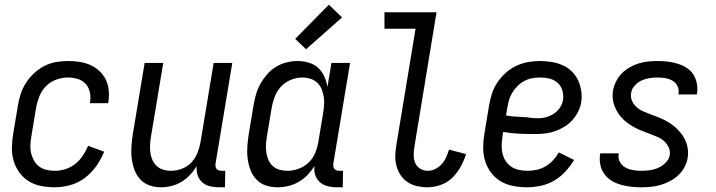

<svg xmlns="http://www.w3.org/2000/svg" viewBox="-20 -787 3040 815"><path d="M212 8Q183 8 154.5 2.5Q126 -3 102.5 -17.5Q79 -32 62.5 -54.5Q46 -77 38 -104Q30 -131 30.5 -160.5Q31 -190 36 -219L56 -339Q60 -364 68 -388.5Q76 -413 90.5 -435.5Q105 -458 125 -476.5Q145 -495 168.5 -507Q192 -519 217 -523.5Q242 -528 267 -528Q292 -528 316.5 -524.5Q341 -521 362.5 -511.5Q384 -502 401.5 -486Q419 -470 429 -449Q439 -428 441.5 -403.5Q444 -379 440 -354L439 -349H361L362 -352Q366 -374 361.5 -395Q357 -416 343.5 -431Q330 -446 309.5 -452Q289 -458 268 -458Q243 -458 217.5 -448.5Q192 -439 174 -420Q156 -401 146.5 -376.5Q137 -352 133 -328L113 -208Q110 -190 109 -172Q108 -154 112 -137Q116 -120 124.5 -105Q133 -90 146.5 -80Q160 -70 177 -66Q194 -62 213 -62Q235 -62 257.5 -69Q280 -76 299 -91Q318 -106 331.5 -126Q345 -146 354 -168L422 -143Q410 -112 389 -82.5Q368 -53 340.5 -32Q313 -11 279 -1.5Q245 8 212 8Z M663 8Q637 8 613.5 -0.5Q590 -9 574 -27Q558 -45 550 -68Q542 -91 539 -116Q536 -141 538 -167Q540 -193 544 -219L594 -520H673L621 -208Q618 -191 617 -174Q616 -157 618 -140.5Q620 -124 626.5 -109Q633 -94 644.5 -83Q656 -72 672 -67Q688 -62 705 -62Q728 -62 751.5 -70.5Q775 -79 792 -97Q809 -115 818 -137.5Q827 -160 831 -183L887 -520H966L895 -93Q894 -86 895 -80Q896 -74 899.5 -70Q903 -66 908.5 -64Q914 -62 921 -62H936L935 8H909Q889 8 870.5 3.5Q852 -1 838 -13.5Q824 -26 818.5 -44Q813 -62 815 -82Q803 -62 786.5 -44.5Q770 -27 750 -15Q730 -3 707.5 2.5Q685 8 663 8Z M1158 8Q1132 8 1108 0Q1084 -8 1067.5 -26Q1051 -44 1042.5 -67Q1034 -90 1031 -115.5Q1028 -141 1030 -167Q1032 -193 1036 -219L1056 -339Q1060 -362 1066.5 -385.5Q1073 -409 1085 -430.5Q1097 -452 1113.5 -471Q1130 -490 1151 -503Q1172 -516 1196 -522Q1220 -528 1243 -528Q1268 -528 1291 -521Q1314 -514 1330.5 -499Q1347 -484 1356.5 -462.5Q1366 -441 1370 -418L1387 -520H1466L1395 -93Q1394 -86 1395 -80Q1396 -74 1399.5 -70Q1403 -66 1408.5 -64Q1414 -62 1421 -62H1436L1435 8H1409Q1389 8 1370 3Q1351 -2 1337.5 -14Q1324 -26 1318 -44.5Q1312 -63 1315 -83Q1303 -63 1286 -45Q1269 -27 1248 -15Q1227 -3 1204 2.5Q1181 8 1158 8ZM1200 -62Q1223 -62 1247 -70.5Q1271 -79 1289.5 -96.5Q1308 -114 1317.5 -137Q1327 -160 1331 -183L1351 -303Q1354 -321 1355.5 -339Q1357 -357 1354.5 -374.5Q1352 -392 1345.5 -408Q1339 -424 1327 -435.5Q1315 -447 1298 -452.5Q1281 -458 1263 -458Q1239 -458 1214.5 -448Q1190 -438 1172.5 -419Q1155 -400 1146 -376Q1137 -352 1133 -328L1113 -208Q1110 -191 1109 -173.5Q1108 -156 1110.5 -139.5Q1113 -123 1119.5 -108Q1126 -93 1138 -82Q1150 -71 1166.5 -66.5Q1183 -62 1200 -62ZM1279 -578 1233 -622 1376 -767 1432 -713Z M1795 8Q1772 8 1750 3Q1728 -2 1710 -14Q1692 -26 1680 -44.5Q1668 -63 1662.5 -84.5Q1657 -106 1658 -129Q1659 -152 1663 -175L1744 -665H1612V-735H1833L1739 -164Q1736 -146 1736 -128.5Q1736 -111 1742.5 -95.5Q1749 -80 1763.5 -71Q1778 -62 1795 -62Q1812 -62 1827.5 -69.5Q1843 -77 1855 -90.5Q1867 -104 1874 -120Q1881 -136 1886 -152L1958 -133Q1950 -106 1935.5 -79.5Q1921 -53 1900 -32.5Q1879 -12 1850.5 -2Q1822 8 1795 8Z M2218 8Q2188 8 2159 2.5Q2130 -3 2106 -17Q2082 -31 2065 -53.5Q2048 -76 2039.5 -103Q2031 -130 2031 -159.5Q2031 -189 2036 -219L2056 -339Q2060 -364 2068 -389Q2076 -414 2091 -436.5Q2106 -459 2126.5 -477.5Q2147 -496 2171.5 -507.5Q2196 -519 2221.5 -523.5Q2247 -528 2272 -528Q2297 -528 2321.5 -524Q2346 -520 2367.5 -510.5Q2389 -501 2406 -485Q2423 -469 2433 -448Q2443 -427 2447 -402.5Q2451 -378 2447 -353Q2444 -333 2434 -313Q2424 -293 2409 -276.5Q2394 -260 2375 -248.5Q2356 -237 2335.5 -230Q2315 -223 2294 -220.5Q2273 -218 2252 -218Q2218 -218 2183 -219.5Q2148 -221 2116 -227L2113 -208Q2110 -189 2109.5 -171Q2109 -153 2113 -135.5Q2117 -118 2126.5 -103.5Q2136 -89 2150 -79.5Q2164 -70 2182 -66Q2200 -62 2218 -62Q2238 -62 2257.5 -66Q2277 -70 2295 -80.5Q2313 -91 2327.5 -106.5Q2342 -122 2352 -140L2417 -108Q2401 -82 2380 -59Q2359 -36 2332.5 -20.5Q2306 -5 2276 1.5Q2246 8 2218 8ZM2264 -285Q2281 -285 2298 -289.5Q2315 -294 2331 -304.5Q2347 -315 2357 -330.5Q2367 -346 2370 -363Q2373 -384 2367 -403.5Q2361 -423 2347 -435.5Q2333 -448 2313.5 -453Q2294 -458 2273 -458Q2256 -458 2239 -455Q2222 -452 2206 -443.5Q2190 -435 2177 -422Q2164 -409 2154.5 -393.5Q2145 -378 2140.5 -361.5Q2136 -345 2133 -328L2128 -297Q2143 -294 2160.5 -292.5Q2178 -291 2195.5 -290.5Q2213 -290 2229.5 -287.5Q2246 -285 2264 -285Z M2702 8Q2680 8 2658 5.5Q2636 3 2615 -3Q2594 -9 2576 -20Q2558 -31 2545.5 -48Q2533 -65 2528.5 -86.5Q2524 -108 2527 -130L2528 -136H2606V-133Q2603 -115 2611.5 -99.5Q2620 -84 2634.5 -76Q2649 -68 2666.5 -65Q2684 -62 2703 -62Q2720 -62 2738.5 -64.5Q2757 -67 2774 -74.5Q2791 -82 2805.5 -96.5Q2820 -111 2823 -128Q2826 -146 2818.5 -161.5Q2811 -177 2799 -188Q2787 -199 2771.5 -205.5Q2756 -212 2740.5 -218Q2725 -224 2709 -230Q2693 -236 2678.5 -243.5Q2664 -251 2650 -260.5Q2636 -270 2624.5 -281.5Q2613 -293 2604 -306.5Q2595 -320 2589 -335.5Q2583 -351 2581 -368Q2579 -385 2582 -403Q2586 -423 2595.5 -442Q2605 -461 2620 -476Q2635 -491 2653.5 -501.5Q2672 -512 2691.5 -518Q2711 -524 2731 -526Q2751 -528 2771 -528Q2793 -528 2814 -525.5Q2835 -523 2855 -517Q2875 -511 2893 -500Q2911 -489 2922 -472.5Q2933 -456 2937.5 -435Q2942 -414 2939 -392L2938 -386H2860V-389Q2863 -406 2856 -421Q2849 -436 2835.5 -444Q2822 -452 2805.5 -455Q2789 -458 2771 -458Q2755 -458 2737.5 -455.5Q2720 -453 2703.5 -445.5Q2687 -438 2674 -423.5Q2661 -409 2659 -392Q2656 -374 2663 -358.5Q2670 -343 2682.5 -332Q2695 -321 2710 -314.5Q2725 -308 2741 -302Q2757 -296 2772.5 -290Q2788 -284 2802.5 -276.5Q2817 -269 2830.5 -259.5Q2844 -250 2855.5 -238.5Q2867 -227 2876.5 -213.5Q2886 -200 2892 -184.5Q2898 -169 2900 -152Q2902 -135 2899 -117Q2896 -97 2885.5 -77.5Q2875 -58 2859 -43Q2843 -28 2823.5 -18Q2804 -8 2784 -2Q2764 4 2743 6Q2722 8 2702 8Z"/></svg>

Font: Iosevka Curly
Style: Italic
Weight: 400
Italic angle: -9°
Monospace: yes
Designer: Belleve Invis
Foundry: Belleve Invis
Version: Version 22.1.2; ttfautohint (v1.8.4)